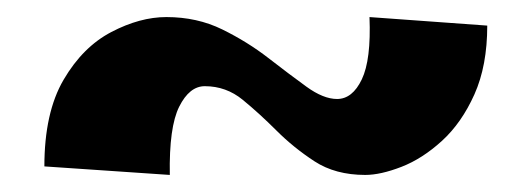

<svg xmlns="http://www.w3.org/2000/svg" viewBox="-20 -481 623 225"><path d="M179 -276 32 -286Q32 -349 54.5 -387.5Q77 -426 110.5 -443.5Q144 -461 175 -461Q211 -461 240.5 -446.5Q270 -432 294.5 -413Q319 -394 339 -379.5Q359 -365 375 -365Q393 -365 404 -388Q415 -411 413 -461L551 -451Q551 -404 536 -370.5Q521 -337 498 -316Q475 -295 450.5 -285.5Q426 -276 408 -276Q373 -276 348.5 -292Q324 -308 304 -328Q284 -348 264.5 -364Q245 -380 220 -380Q202 -380 190 -356Q178 -332 179 -276Z"/></svg>

Font: Marhey Light SemiBold
Style: Regular
Weight: 600
Version: Version 1.000